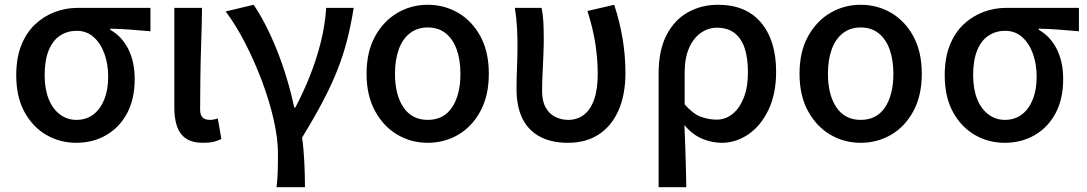

<svg xmlns="http://www.w3.org/2000/svg" viewBox="-20 -584 4551 804"><path d="M299 14Q231 14 174 -19Q117 -52 82.5 -115Q48 -178 48 -269Q48 -341 69 -394Q90 -447 126.5 -481.5Q163 -516 209 -533.5Q255 -551 305 -551H610V-453Q564 -457 525.5 -460Q487 -463 442 -464V-459Q490 -432 517 -379Q544 -326 544 -253Q544 -169 512 -109.5Q480 -50 424.5 -18Q369 14 299 14ZM300 -82Q340 -82 369.5 -103.5Q399 -125 416 -166Q433 -207 433 -263Q433 -315 417.5 -358.5Q402 -402 372.5 -428.5Q343 -455 301 -455Q263 -455 232.5 -435.5Q202 -416 184.5 -374.5Q167 -333 167 -269Q167 -211 184 -169Q201 -127 231.5 -104.5Q262 -82 300 -82Z M831 14Q786 14 759.5 -3.5Q733 -21 721.5 -54Q710 -87 710 -133V-551H826Q825 -479 822.5 -404Q820 -329 819 -257.5Q818 -186 818 -126Q818 -102 828.5 -92Q839 -82 859 -82Q866 -82 874.5 -83.5Q883 -85 892 -88L907 -2Q893 5 875.5 9.5Q858 14 831 14Z M1138 200Q1141 175 1142 156Q1143 137 1143.5 114Q1144 91 1144 59Q1144 -4 1126 -83Q1108 -162 1077 -244.5Q1046 -327 1007 -403Q968 -479 925 -536L1042 -564Q1065 -531 1090 -483Q1115 -435 1138 -378Q1161 -321 1180 -258.5Q1199 -196 1212 -134H1217Q1251 -199 1278 -267Q1305 -335 1323 -406Q1341 -477 1346 -551H1461Q1450 -481 1434 -418Q1418 -355 1393.5 -292.5Q1369 -230 1332.5 -160.5Q1296 -91 1245 -8Q1252 42 1254.5 97.5Q1257 153 1257 200Z M1771 14Q1702 14 1644 -20Q1586 -54 1550.5 -119Q1515 -184 1515 -275Q1515 -367 1550.5 -431.5Q1586 -496 1644 -530Q1702 -564 1771 -564Q1841 -564 1899 -530Q1957 -496 1992 -431.5Q2027 -367 2027 -275Q2027 -184 1992 -119Q1957 -54 1899 -20Q1841 14 1771 14ZM1771 -82Q1838 -82 1873 -134.5Q1908 -187 1908 -275Q1908 -333 1892.5 -376.5Q1877 -420 1846.5 -444.5Q1816 -469 1771 -469Q1727 -469 1696 -444.5Q1665 -420 1649.5 -376.5Q1634 -333 1634 -275Q1634 -187 1669.5 -134.5Q1705 -82 1771 -82Z M2359 14Q2288 14 2239.5 -12.5Q2191 -39 2167 -89Q2143 -139 2143 -210Q2143 -256 2145 -302Q2147 -348 2147 -394Q2147 -427 2145 -467Q2143 -507 2136 -551H2248Q2254 -522 2255.5 -489.5Q2257 -457 2257 -419Q2257 -391 2255.5 -353.5Q2254 -316 2252 -276.5Q2250 -237 2250 -202Q2250 -160 2265.5 -133Q2281 -106 2306 -94Q2331 -82 2360 -82Q2396 -82 2424 -102.5Q2452 -123 2467.5 -166Q2483 -209 2483 -275Q2483 -334 2473.5 -398Q2464 -462 2440 -538L2552 -564Q2575 -494 2587 -423Q2599 -352 2599 -279Q2599 -186 2569.5 -120.5Q2540 -55 2486.5 -20.5Q2433 14 2359 14Z M2738 200V-276Q2738 -374 2771.5 -438Q2805 -502 2861.5 -533Q2918 -564 2987 -564Q3104 -564 3167 -489Q3230 -414 3230 -284Q3230 -190 3197.5 -123Q3165 -56 3113 -21Q3061 14 3003 14Q2962 14 2921.5 -2.5Q2881 -19 2846 -60Q2848 -12 2849.5 29.5Q2851 71 2852 112.5Q2853 154 2854 200ZM2981 -83Q3017 -83 3046.5 -106Q3076 -129 3094 -173.5Q3112 -218 3112 -282Q3112 -340 3098.5 -381.5Q3085 -423 3056 -445.5Q3027 -468 2982 -468Q2946 -468 2915 -446.5Q2884 -425 2865.5 -383Q2847 -341 2847 -279V-147Q2882 -107 2915 -95Q2948 -83 2981 -83Z M3584 14Q3515 14 3457 -20Q3399 -54 3363.5 -119Q3328 -184 3328 -275Q3328 -367 3363.5 -431.5Q3399 -496 3457 -530Q3515 -564 3584 -564Q3654 -564 3712 -530Q3770 -496 3805 -431.5Q3840 -367 3840 -275Q3840 -184 3805 -119Q3770 -54 3712 -20Q3654 14 3584 14ZM3584 -82Q3651 -82 3686 -134.5Q3721 -187 3721 -275Q3721 -333 3705.5 -376.5Q3690 -420 3659.5 -444.5Q3629 -469 3584 -469Q3540 -469 3509 -444.5Q3478 -420 3462.5 -376.5Q3447 -333 3447 -275Q3447 -187 3482.5 -134.5Q3518 -82 3584 -82Z M4187 14Q4119 14 4062 -19Q4005 -52 3970.5 -115Q3936 -178 3936 -269Q3936 -341 3957 -394Q3978 -447 4014.5 -481.5Q4051 -516 4097 -533.5Q4143 -551 4193 -551H4498V-453Q4452 -457 4413.5 -460Q4375 -463 4330 -464V-459Q4378 -432 4405 -379Q4432 -326 4432 -253Q4432 -169 4400 -109.5Q4368 -50 4312.5 -18Q4257 14 4187 14ZM4188 -82Q4228 -82 4257.5 -103.5Q4287 -125 4304 -166Q4321 -207 4321 -263Q4321 -315 4305.5 -358.5Q4290 -402 4260.5 -428.5Q4231 -455 4189 -455Q4151 -455 4120.5 -435.5Q4090 -416 4072.5 -374.5Q4055 -333 4055 -269Q4055 -211 4072 -169Q4089 -127 4119.5 -104.5Q4150 -82 4188 -82Z"/></svg>

Font: Noto Sans KR Medium
Style: Regular
Weight: 500
Designer: Ryoko NISHIZUKA  (kana, bopomofo & ideographs); Paul D. Hunt (Latin, Greek & Cyrillic); Sandoll Communications , Soo-you
Foundry: Adobe
Version: Version 2.004-H2;hotconv 1.0.118;makeotfexe 2.5.65603